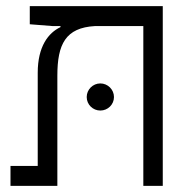

<svg xmlns="http://www.w3.org/2000/svg" viewBox="-20 -606 626 626"><path d="M510.7 0V-585.9H77.1V-526.9L151.9 -521H177.2V-517.6C137.7 -499 103 -454.6 103 -368.7V-64.9H14.2V0H167V-359.4C167 -461.9 193.8 -515.6 289.6 -521H447.3V0ZM307.1 -245.6C331.5 -245.6 351.6 -265.1 351.6 -289.6C351.6 -314 331.5 -334 307.1 -334C282.7 -334 262.7 -314 262.7 -289.6C262.7 -265.1 282.7 -245.6 307.1 -245.6Z"/></svg>

Font: Cascadia Code PL Light
Style: Regular
Weight: 300
Monospace: yes
Designer: Aaron Bell
Foundry: Saja Typeworks
Version: Version 2404.023